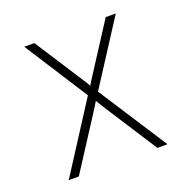

<svg xmlns="http://www.w3.org/2000/svg" viewBox="-98 -605 685 698"><g transform="rotate(-20 244.0 -255.5)"><path d="M53 0 224 -266 67 -511H106L224 -328Q229 -320.5 234 -312.8Q239 -305 244 -296Q249.5 -305 254.2 -312.8Q259 -320.5 264 -328L382 -511H421L263 -266L435 0H396L265 -203Q260 -211.5 254.8 -219.8Q249.5 -228 244 -237Q239 -228 233.8 -219.8Q228.5 -211.5 223 -203L92 0Z"/></g></svg>

Font: Overpass Thin
Style: Regular
Weight: 250
Designer: Delve Withrington, Dave Bailey, Thomas Jockin
Foundry: Delve Fonts LLC
Version: Version 4.000